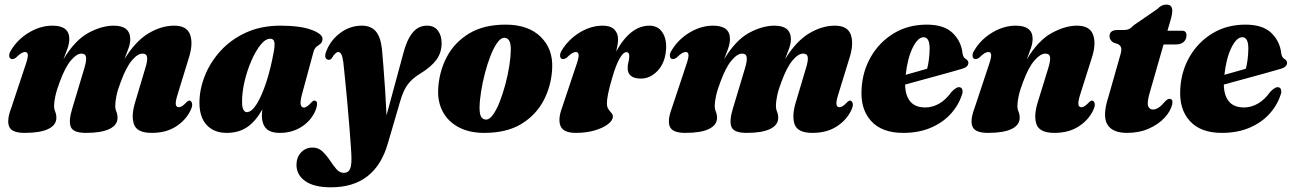

<svg xmlns="http://www.w3.org/2000/svg" viewBox="-20 -570 5640 838"><path d="M295.5 -97 348.5 -273.5Q358 -305.5 355.5 -320.8Q353 -336 335.5 -336Q314.5 -336 289.2 -306Q264 -276 241 -213Q227.5 -178 221.8 -151.5Q216 -125 216 -108.5Q216 -94 221 -82.5Q226 -71 226 -55.5Q226 -24.5 191 -7.2Q156 10 87.5 10Q32 10 20.2 -16.8Q8.5 -43.5 28.5 -97L91.5 -286.5Q102.5 -318 101.5 -330.5Q100.5 -343 89.5 -343Q82 -343 73 -337.8Q64 -332.5 48.5 -317.5Q40 -312 34 -312Q22.5 -312 20.5 -324Q18.5 -336 28.5 -351Q57 -398.5 106.8 -428.2Q156.5 -458 209 -458Q282.5 -458 282.5 -400Q282.5 -381 274.5 -358Q266.5 -335 257 -311.5Q307.5 -395 365.8 -426.5Q424 -458 476.5 -458Q548.5 -458 548.5 -398Q548.5 -381 540.5 -358.2Q532.5 -335.5 523 -312Q572 -391 628.2 -424.5Q684.5 -458 740.5 -458Q796.5 -458 810.2 -417.5Q824 -377 803 -313.5L756 -160.5Q745.5 -128 747.2 -115Q749 -102 760.5 -102Q774 -102 794 -124Q801 -131 806 -131Q814.5 -131 818 -119.5Q821.5 -108 811 -87Q790.5 -45 747.5 -17.5Q704.5 10 642.5 10Q578 10 564.8 -27.2Q551.5 -64.5 570.5 -126L614.5 -273.5Q624.5 -305.5 622 -320.8Q619.5 -336 602 -336Q580.5 -336 555.5 -306.2Q530.5 -276.5 507 -212.5Q493.5 -178 488.2 -151.5Q483 -125 483 -108.5Q483 -94 488 -82.5Q493 -71 493 -55.5Q493 -24.5 458 -7.2Q423 10 355 10Q299.5 10 289 -16.2Q278.5 -42.5 295.5 -97Z M1298.5 -160Q1289.5 -127 1292.5 -113.8Q1295.5 -100.5 1306.5 -100.5Q1319.5 -100.5 1340 -124Q1347 -131 1351.5 -131Q1372 -131 1358.5 -91.5Q1341 -46.5 1298.8 -18.2Q1256.5 10 1201.5 10Q1159 10 1141 -10Q1123 -30 1123 -64.5Q1123 -76.5 1125 -92.5Q1095.5 -40 1058.5 -15Q1021.5 10 969.5 10Q914.5 10 882.5 -24Q850.5 -58 850.5 -122Q850.5 -179.5 873.8 -238.5Q897 -297.5 942 -347.2Q987 -397 1053 -427.5Q1119 -458 1204.5 -458Q1291 -458 1340.5 -439.5Q1390 -421 1387.5 -398Q1386.5 -385 1378.5 -379Q1370.5 -373 1361.5 -366Q1352.5 -359 1348 -342.5ZM1036.5 -127.5Q1036.5 -100.5 1042.5 -90.5Q1048.5 -80.5 1057 -80.5Q1078.5 -80.5 1100.8 -116.5Q1123 -152.5 1142.5 -212.2Q1162 -272 1174.5 -342.5Q1180 -369.5 1177.5 -385.2Q1175 -401 1159.5 -401Q1138.5 -401 1117 -374Q1095.5 -347 1077 -304.5Q1058.5 -262 1047.5 -215Q1036.5 -168 1036.5 -127.5Z M1740.5 -338Q1755.5 -396 1780.5 -427Q1805.5 -458 1844 -458Q1875 -458 1891.2 -436.5Q1907.5 -415 1907.5 -381.5Q1907.5 -340 1884.5 -308.8Q1861.5 -277.5 1814.5 -249Q1779 -227.5 1759.5 -201.2Q1740 -175 1726 -126L1673.5 53.5Q1619 247.5 1425 247.5Q1350 247.5 1312 220.2Q1274 193 1274 149.5Q1274 117 1293.8 95.5Q1313.5 74 1344.5 74Q1369.5 74 1387.2 90.8Q1405 107.5 1419.5 129.5Q1434 151.5 1448.2 168Q1462.5 184.5 1480.5 184.5Q1497 184.5 1505.5 171.8Q1514 159 1514 123Q1514 107 1511.2 66.8Q1508.5 26.5 1504.2 -26Q1500 -78.5 1495 -132.2Q1490 -186 1485.5 -230.5Q1481 -275 1478.5 -298Q1475 -324 1469.5 -333.5Q1464 -343 1456.5 -343Q1444 -343 1428.5 -316.5Q1419.5 -305 1408 -310.5Q1391.5 -319 1406.5 -352Q1425.5 -397.5 1467.2 -427.8Q1509 -458 1559.5 -458Q1598.5 -458 1619.8 -433.8Q1641 -409.5 1647 -356.5Q1649.5 -327.5 1653.5 -279.8Q1657.5 -232 1661 -176Q1664.5 -120 1667 -66.5Z M2186.5 -462.5Q2286 -462.5 2340.2 -409Q2394.5 -355.5 2390 -271Q2386.5 -196.5 2353.2 -132.5Q2320 -68.5 2255.8 -29.2Q2191.5 10 2093.5 10Q2029 10 1982.8 -14.2Q1936.5 -38.5 1913 -81.8Q1889.5 -125 1892.5 -181.5Q1896.5 -257.5 1930 -321.2Q1963.5 -385 2027.5 -423.8Q2091.5 -462.5 2186.5 -462.5ZM2101.5 -48Q2116.5 -48 2131.8 -69.2Q2147 -90.5 2160.8 -125.2Q2174.5 -160 2185.5 -201Q2196.5 -242 2202.8 -281.8Q2209 -321.5 2209.5 -352Q2209.5 -383 2201.5 -394Q2193.5 -405 2181 -405Q2165.5 -405 2150.2 -383.5Q2135 -362 2121.2 -327.2Q2107.5 -292.5 2096.8 -251.5Q2086 -210.5 2079.8 -170.8Q2073.5 -131 2073 -100.5Q2073 -69.5 2081 -58.8Q2089 -48 2101.5 -48Z M2438 -312Q2427 -312 2424.8 -323.5Q2422.5 -335 2432.5 -351Q2461 -398 2510 -428Q2559 -458 2611 -458Q2644.5 -458 2661 -441.5Q2677.5 -425 2677.5 -399Q2677.5 -386.5 2675.2 -373Q2673 -359.5 2669.5 -345.5Q2731.5 -458 2814.5 -458Q2852 -458 2871.2 -428.5Q2890.5 -399 2887 -353Q2882.5 -295 2850.2 -261Q2818 -227 2777.5 -227Q2719.5 -227 2719.5 -273.5Q2719.5 -287 2723 -299.8Q2726.5 -312.5 2726.5 -325.5Q2726.5 -342.5 2714 -342.5Q2700.5 -342.5 2684.5 -315Q2668.5 -287.5 2651.5 -228.5Q2640.5 -191 2634.8 -164.2Q2629 -137.5 2629 -118Q2629 -103 2635.5 -93.5Q2642 -84 2648.5 -77Q2655 -70 2655 -61.5Q2655 -44.5 2633.5 -28Q2612 -11.5 2575.5 -0.8Q2539 10 2493.5 10Q2439 10 2426.5 -20Q2414 -50 2434 -102.5L2495.5 -286.5Q2506.5 -318 2505.5 -330.5Q2504.5 -343 2493.5 -343Q2486 -343 2477 -337.8Q2468 -332.5 2452.5 -317.5Q2444.5 -312 2438 -312Z M3179 -97 3232 -273.5Q3241.5 -305.5 3239 -320.8Q3236.5 -336 3219 -336Q3198 -336 3172.8 -306Q3147.5 -276 3124.5 -213Q3111 -178 3105.2 -151.5Q3099.5 -125 3099.5 -108.5Q3099.5 -94 3104.5 -82.5Q3109.5 -71 3109.5 -55.5Q3109.5 -24.5 3074.5 -7.2Q3039.5 10 2971 10Q2915.5 10 2903.8 -16.8Q2892 -43.5 2912 -97L2975 -286.5Q2986 -318 2985 -330.5Q2984 -343 2973 -343Q2965.5 -343 2956.5 -337.8Q2947.5 -332.5 2932 -317.5Q2923.5 -312 2917.5 -312Q2906 -312 2904 -324Q2902 -336 2912 -351Q2940.5 -398.5 2990.2 -428.2Q3040 -458 3092.5 -458Q3166 -458 3166 -400Q3166 -381 3158 -358Q3150 -335 3140.5 -311.5Q3191 -395 3249.2 -426.5Q3307.5 -458 3360 -458Q3432 -458 3432 -398Q3432 -381 3424 -358.2Q3416 -335.5 3406.5 -312Q3455.5 -391 3511.8 -424.5Q3568 -458 3624 -458Q3680 -458 3693.8 -417.5Q3707.5 -377 3686.5 -313.5L3639.5 -160.5Q3629 -128 3630.8 -115Q3632.5 -102 3644 -102Q3657.5 -102 3677.5 -124Q3684.5 -131 3689.5 -131Q3698 -131 3701.5 -119.5Q3705 -108 3694.5 -87Q3674 -45 3631 -17.5Q3588 10 3526 10Q3461.5 10 3448.2 -27.2Q3435 -64.5 3454 -126L3498 -273.5Q3508 -305.5 3505.5 -320.8Q3503 -336 3485.5 -336Q3464 -336 3439 -306.2Q3414 -276.5 3390.5 -212.5Q3377 -178 3371.8 -151.5Q3366.5 -125 3366.5 -108.5Q3366.5 -94 3371.5 -82.5Q3376.5 -71 3376.5 -55.5Q3376.5 -24.5 3341.5 -7.2Q3306.5 10 3238.5 10Q3183 10 3172.5 -16.2Q3162 -42.5 3179 -97Z M4181 -165Q4167.5 -116.5 4133 -76.8Q4098.5 -37 4045 -13.5Q3991.5 10 3922 10Q3829 10 3781.8 -42.2Q3734.5 -94.5 3740.5 -183.5Q3745 -260.5 3782 -323.8Q3819 -387 3881.5 -424.8Q3944 -462.5 4025 -462.5Q4100.5 -462.5 4138 -426Q4175.5 -389.5 4181 -337.5Q4184 -317.5 4197 -311.5Q4206.5 -305.5 4206.5 -295.5Q4206.5 -287.5 4200.2 -280.8Q4194 -274 4176.5 -269Q4155.5 -262.5 4113.5 -251Q4071.5 -239.5 4022.2 -226Q3973 -212.5 3930.5 -201Q3931 -153.5 3952.8 -127.2Q3974.5 -101 4018.5 -101Q4050 -101 4079.2 -117.8Q4108.5 -134.5 4133 -169Q4156 -193 4170 -189Q4177.5 -186.5 4179.8 -179.8Q4182 -173 4181 -165ZM4011 -407.5Q3986 -407.5 3963.5 -361.8Q3941 -316 3933 -243.5Q3958 -250.5 3982.8 -257.5Q4007.5 -264.5 4026.5 -270Q4036.5 -306 4037.5 -358Q4037.5 -407.5 4011 -407.5Z M4238.5 -312Q4227 -312 4225 -324Q4223 -336 4233 -351Q4261.5 -398.5 4311.2 -428.2Q4361 -458 4413.5 -458Q4487 -458 4487 -400Q4487 -381 4478.8 -357.8Q4470.5 -334.5 4461.5 -311Q4512 -394.5 4570.8 -426.2Q4629.5 -458 4680.5 -458Q4737 -458 4751.2 -417.5Q4765.5 -377 4744 -313.5L4695.5 -160.5Q4685 -128 4686.8 -115Q4688.5 -102 4700 -102Q4713.5 -102 4733.5 -124Q4740.5 -131 4745.5 -131Q4754 -131 4757.5 -119.5Q4761 -108 4750.5 -87Q4730 -45 4687 -17.5Q4644 10 4582 10Q4517.5 10 4504 -27.2Q4490.5 -64.5 4510 -126L4555.5 -273.5Q4565.5 -306 4563 -321Q4560.5 -336 4542.5 -336Q4521 -336 4495 -306.2Q4469 -276.5 4445.5 -213Q4432 -178 4426.2 -151.5Q4420.5 -125 4420.5 -108.5Q4420.5 -94 4425.5 -82.5Q4430.5 -71 4430.5 -55.5Q4430.5 -24.5 4395.5 -7.2Q4360.5 10 4292 10Q4236.5 10 4224.8 -16.8Q4213 -43.5 4233 -97L4296 -286.5Q4307 -318 4306 -330.5Q4305 -343 4294 -343Q4286.5 -343 4277.5 -337.8Q4268.5 -332.5 4253 -317.5Q4244.5 -312 4238.5 -312Z M4860 -377.5 4839 -384.5Q4822.5 -396 4822.5 -411.5Q4822.5 -439 4857 -439H4885Q4898.5 -439 4907.2 -443Q4916 -447 4928.5 -460L5032.5 -531.5Q5049 -550 5070.5 -550Q5096.5 -550 5096.5 -523.5Q5096.5 -516 5094.8 -506Q5093 -496 5088.5 -480.5L5075.5 -436H5138.5Q5158.5 -436 5158.5 -416Q5158.5 -397.5 5146 -386.8Q5133.5 -376 5113 -376H5058.5L4997.5 -163.5Q4985.5 -121.5 4991.2 -106.8Q4997 -92 5012.5 -92Q5036 -92 5064 -126Q5071.5 -133.5 5075.5 -136Q5079.5 -138.5 5084.5 -138.5Q5100.5 -138.5 5096.5 -115.5Q5089.5 -85 5063 -56.2Q5036.5 -27.5 4994.5 -8.8Q4952.5 10 4899 10Q4834 10 4812.5 -28Q4791 -66 4818 -148L4868 -324Q4875.5 -347 4873.8 -358.8Q4872 -370.5 4860 -377.5Z M5572 -165Q5558.5 -116.5 5524 -76.8Q5489.5 -37 5436 -13.5Q5382.5 10 5313 10Q5220 10 5172.8 -42.2Q5125.5 -94.5 5131.5 -183.5Q5136 -260.5 5173 -323.8Q5210 -387 5272.5 -424.8Q5335 -462.5 5416 -462.5Q5491.5 -462.5 5529 -426Q5566.5 -389.5 5572 -337.5Q5575 -317.5 5588 -311.5Q5597.5 -305.5 5597.5 -295.5Q5597.5 -287.5 5591.2 -280.8Q5585 -274 5567.5 -269Q5546.5 -262.5 5504.5 -251Q5462.5 -239.5 5413.2 -226Q5364 -212.5 5321.5 -201Q5322 -153.5 5343.8 -127.2Q5365.5 -101 5409.5 -101Q5441 -101 5470.2 -117.8Q5499.5 -134.5 5524 -169Q5547 -193 5561 -189Q5568.5 -186.5 5570.8 -179.8Q5573 -173 5572 -165ZM5402 -407.5Q5377 -407.5 5354.5 -361.8Q5332 -316 5324 -243.5Q5349 -250.5 5373.8 -257.5Q5398.5 -264.5 5417.5 -270Q5427.5 -306 5428.5 -358Q5428.5 -407.5 5402 -407.5Z"/></svg>

Font: Fraunces 144pt Soft Black
Style: Italic
Weight: 900
Italic angle: -16°
Version: Version 1.000;[b76b70a41]